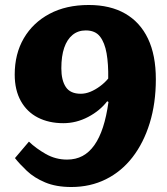

<svg xmlns="http://www.w3.org/2000/svg" viewBox="-20 -736 670 770"><path d="M266 14Q205 14 161 -4.5Q117 -23 88 -50.5Q59 -78 40 -102L96 -168Q124 -141 163.5 -118.5Q203 -96 249 -96Q284 -96 311 -110.5Q338 -125 358.5 -154Q379 -183 393 -226Q407 -269 415 -327L410 -330Q381 -292 333.5 -267Q286 -242 234 -242Q176 -242 132 -264.5Q88 -287 63.5 -331Q39 -375 39 -437Q39 -520 75.5 -582.5Q112 -645 178.5 -680.5Q245 -716 336 -716Q422 -716 482 -681.5Q542 -647 573.5 -581Q605 -515 605 -418Q605 -322 580.5 -242.5Q556 -163 511.5 -105.5Q467 -48 404.5 -17Q342 14 266 14ZM304 -360Q323 -360 342.5 -368Q362 -376 381 -390Q400 -404 414 -421Q415 -479 407.5 -522Q400 -565 381 -589.5Q362 -614 324 -614Q293 -614 271 -596Q249 -578 237.5 -544.5Q226 -511 226 -462Q226 -414 244 -387Q262 -360 304 -360Z"/></svg>

Font: Literata ExtraBold
Style: Italic
Weight: 800
Italic angle: -2°
Designer: Latin by Veronika Burian and Jose Scaglione. Greek by Irene Vlachou. Cyrillic by Vera Evstafieva
Foundry: TypeTogether
Version: Version 3.002